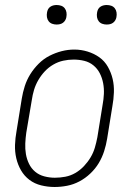

<svg xmlns="http://www.w3.org/2000/svg" viewBox="-20 -739 540 767"><path d="M198 8Q171 8 144.5 1.5Q118 -5 97.5 -20.5Q77 -36 64 -58.5Q51 -81 45 -107Q39 -133 40 -160.5Q41 -188 46 -215L67 -345Q71 -370 79 -395Q87 -420 101 -442.5Q115 -465 134.5 -484.5Q154 -504 177.5 -516Q201 -528 226 -534.5Q251 -541 277 -541Q304 -541 330 -533Q356 -525 377 -510Q398 -495 411 -472Q424 -449 430 -423.5Q436 -398 435 -370Q434 -342 429 -315L408 -185Q404 -160 396 -135Q388 -110 374.5 -87.5Q361 -65 341 -46Q321 -27 297.5 -14.5Q274 -2 248.5 3Q223 8 198 8ZM199 -29Q220 -29 241 -33Q262 -37 281 -48Q300 -59 315.5 -75.5Q331 -92 342 -110.5Q353 -129 359 -149.5Q365 -170 369 -191L390 -321Q394 -342 395 -364Q396 -386 392 -407Q388 -428 378.5 -446.5Q369 -465 353 -478Q337 -491 316.5 -496Q296 -501 274 -501Q253 -501 232.5 -496.5Q212 -492 193 -481Q174 -470 159 -454Q144 -438 133 -419Q122 -400 116 -380Q110 -360 107 -339L85 -209Q82 -188 81 -166Q80 -144 83.5 -123.5Q87 -103 96 -84.5Q105 -66 120.5 -53Q136 -40 157 -34.5Q178 -29 199 -29ZM406 -641Q397 -641 388.5 -644Q380 -647 374.5 -654Q369 -661 367.5 -670.5Q366 -680 368 -690Q369 -696 372 -702Q375 -708 381 -712Q387 -716 393.5 -717.5Q400 -719 406 -719Q416 -719 424.5 -716Q433 -713 438.5 -706Q444 -699 445.5 -689.5Q447 -680 445 -670Q444 -664 440.5 -658Q437 -652 431.5 -648Q426 -644 419.5 -642.5Q413 -641 406 -641ZM206 -641Q197 -641 188.5 -644Q180 -647 174.5 -654Q169 -661 167.5 -670.5Q166 -680 168 -690Q169 -696 172 -702Q175 -708 181 -712Q187 -716 193.5 -717.5Q200 -719 206 -719Q216 -719 224.5 -716Q233 -713 238.5 -706Q244 -699 245.5 -689.5Q247 -680 245 -670Q244 -664 240.5 -658Q237 -652 231.5 -648Q226 -644 219.5 -642.5Q213 -641 206 -641Z"/></svg>

Font: Iosevka Slab XLtObl
Style: Regular
Weight: 200
Italic angle: -9°
Monospace: yes
Designer: Belleve Invis
Foundry: Belleve Invis
Version: Version 11.1.1; ttfautohint (v1.8.3)